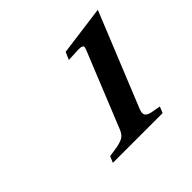

<svg xmlns="http://www.w3.org/2000/svg" viewBox="-96 -794 549 549"><g transform="rotate(-45 178.0 -520.0)"><path d="M85 -369 117 -374Q137 -378 145.5 -384.5Q154 -391 160 -407L252 -634Q254 -640 254 -641Q254 -649 238 -649L196 -647L206 -670L356 -690L241 -407Q237 -398 237 -391Q237 -378 258 -374L286 -369L278 -350H77Z"/></g></svg>

Font: Ibarra Real Nova
Style: Bold Italic
Weight: 700
Italic angle: -22°
Designer: Jose Maria Ribagorda & Octavio Pardo
Foundry: Octavio Pardo
Version: Version 1.014